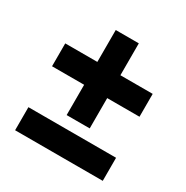

<svg xmlns="http://www.w3.org/2000/svg" viewBox="-140 -760 804 829"><g transform="rotate(30 262.0 -345.0)"><path d="M44 -482H204V-641H319V-482H480V-368H319V-217H204V-368H44ZM44 -164H481V-49H44Z"/></g></svg>

Font: Encode Sans Compressed
Style: ExtraBold
Weight: 800
Designer: Pablo Impallari, Andres Torresi
Foundry: Pablo Impallari, Andres Torresi
Version: Version 1.000; ttfautohint (v1.00) -l 8 -r 50 -G 200 -x 14 -